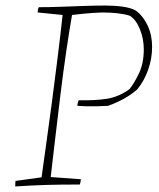

<svg xmlns="http://www.w3.org/2000/svg" viewBox="-20 -666 573 693"><path d="M35 7Q35 -5 36 -13L130 -26Q137 -78 147 -148Q157 -218 167.5 -298Q178 -378 188 -458.5Q198 -539 206 -612L116 -621Q116 -632 120 -640Q156 -640 198 -641.5Q240 -643 282 -644.5Q324 -646 360 -646Q393 -646 422.5 -642Q452 -638 470 -628Q497 -608 513 -573.5Q529 -539 529 -497Q529 -454 514.5 -413.5Q500 -373 475 -343Q434 -307 370 -284Q354 -283 332 -282.5Q310 -282 290 -282.5Q270 -283 259 -284Q260 -295 264 -304Q324 -303 366 -309.5Q408 -316 447 -344Q463 -363 481 -400Q499 -437 499 -488Q499 -526 485 -560.5Q471 -595 449 -609Q431 -615 405 -618Q379 -621 349 -621Q319 -620 286.5 -617Q254 -614 240 -612Q230 -555 219 -480Q208 -405 198 -323Q188 -241 179 -164Q170 -87 163 -27L272 -19Q271 -14 270.5 -9.5Q270 -5 268 0Q198 0 146.5 1.5Q95 3 35 7Z"/></svg>

Font: Labrada ExtraLight
Style: Italic
Weight: 200
Italic angle: -7°
Designer: Mercedes Jáuregui
Foundry: Omnibus-Type Team
Version: Version 1.000; ttfautohint (v1.8.4.7-5d5b)